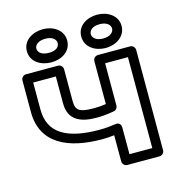

<svg xmlns="http://www.w3.org/2000/svg" viewBox="-114 -851 904 975"><g transform="rotate(-15 338.5 -363.5)"><path d="M347 -247C382 -247 411 -251 440 -256C452 -258 460 -270 460 -281V-503H580V-25H460V-166C460 -176 454 -194 432 -191C405 -187 375 -184 347 -184C175 -184 82 -236 82 -361V-503H201V-361C201 -275 261 -247 347 -247ZM347 -297C269 -297 251 -311 251 -361V-528C251 -539 241 -553 226 -553H57C46 -553 32 -543 32 -528V-361C32 -195 168 -134 347 -134C369 -134 389 -136 410 -138V0C410 11 420 25 435 25H605C616 25 630 15 630 0V-528C630 -539 620 -553 605 -553H435C424 -553 410 -543 410 -528V-302C391 -299 371 -297 347 -297ZM199 -628C159 -628 142 -646 142 -665C142 -683 160 -702 199 -702C237 -702 254 -683 254 -665C254 -646 238 -628 199 -628ZM199 -578C252 -578 304 -608 304 -665C304 -721 252 -752 199 -752C146 -752 92 -722 92 -665C92 -607 145 -578 199 -578ZM484 -627C445 -627 428 -646 428 -665C428 -683 445 -702 484 -702C522 -702 540 -683 540 -665C540 -646 522 -627 484 -627ZM484 -577C537 -577 590 -609 590 -665C590 -721 537 -752 484 -752C431 -752 378 -722 378 -665C378 -608 430 -577 484 -577Z"/></g></svg>

Font: Asimov
Style: XWidOu
Weight: 500
Designer: Google
Version: Version 2.000980; 2014